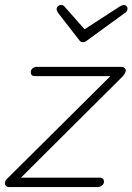

<svg xmlns="http://www.w3.org/2000/svg" viewBox="-58 -758 537 779"><path d="M278.8 -586.9Q268.6 -586.9 264.2 -594.2L178.2 -705.1Q171.9 -714.4 171.9 -721.2Q171.9 -728 177.2 -732.9Q182.6 -737.8 189.9 -737.8Q198.7 -737.8 204.1 -731L285.2 -639.2L428.2 -731.9Q438.5 -737.8 443.8 -737.8Q451.2 -737.8 455.8 -732.4Q460.4 -727.1 459 -720.2Q457.5 -709.5 448.2 -705.1L293.9 -592.8Q286.6 -586.9 278.8 -586.9ZM-22 1Q-28.8 1 -33.4 -3.4Q-38.1 -7.8 -38.1 -14.2Q-38.1 -23.9 -29.8 -32.2L390.1 -449.2H83Q66.9 -449.2 66.9 -464.8Q66.9 -474.1 74 -480.5Q81.1 -486.8 90.8 -486.8H435.1Q442.4 -486.8 447.3 -482.4Q452.1 -478 452.1 -472.2Q452.1 -462.4 440.9 -449.2L26.9 -37.1H346.2Q363.8 -37.1 363.8 -20Q363.8 -11.7 355.7 -5.4Q347.7 1 338.9 1Z"/></svg>

Font: Comic Neue Light
Style: Italic
Weight: 300
Italic angle: -12°
Designer: Craig Rozynski
Foundry: Craig Rozynski
Version: Version 2.003;hotconv 1.0.109;makeotfexe 2.5.65596